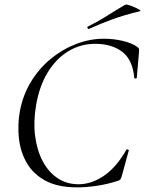

<svg xmlns="http://www.w3.org/2000/svg" viewBox="-20 -805 633 838"><path d="M316.8 12.8Q231.8 12.8 177.8 -16.7Q123.8 -46.2 96.2 -95Q68.6 -143.8 62.5 -202Q56.4 -260.2 66.4 -317.8Q79.6 -390 115.3 -448.4Q151 -506.8 202.2 -548.7Q253.4 -590.6 313.2 -613.3Q373 -636 433.6 -636Q474.6 -636 515.1 -626.7Q555.6 -617.4 578.6 -600.6Q585.6 -595.8 586.6 -591.8Q587.6 -587.8 586.6 -576.8L577 -466Q576.2 -462.2 571.2 -462.2Q566.2 -462.2 566 -466Q558.6 -545.6 512.5 -579.7Q466.4 -613.8 395.8 -613.8Q330.8 -613.8 277.1 -580.7Q223.4 -547.6 187.3 -487.5Q151.2 -427.4 137.6 -346Q125.2 -274.8 133.2 -212.2Q141.2 -149.6 166 -102.2Q190.8 -54.8 230.7 -27.8Q270.6 -0.8 322.8 -0.8Q379.2 -0.8 433.6 -37.8Q488 -74.8 531.6 -151.2Q533.8 -154.4 538.7 -152.3Q543.6 -150.2 541.8 -147.4L512.4 -39.6Q508.6 -26.8 506 -22.7Q503.4 -18.6 494.4 -15.8Q446.8 -0.4 400.9 6.2Q355 12.8 316.8 12.8ZM368.6 -679Q364.6 -677 362.1 -682.5Q359.6 -688 363.6 -689Q410.8 -712.6 449.2 -737.2Q487.6 -761.8 526.2 -784.2Q529.6 -786.6 541.9 -782.9Q554.2 -779.2 567.7 -773.2Q581.2 -767.2 588.9 -762.2Q596.6 -757.2 590.6 -756Q523.6 -740 471.6 -721Q419.6 -702 368.6 -679Z"/></svg>

Font: Cormorant Light
Style: Italic
Weight: 300
Italic angle: -10°
Designer: Christian Thalmann (Catharsis Fonts)
Foundry: Catharsis Fonts
Version: Version 4.000